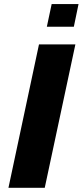

<svg xmlns="http://www.w3.org/2000/svg" viewBox="-20 -901 397 921"><path d="M20.5 0 167 -688H341.6L194.6 0ZM204.7 -772.7 227.8 -881.4H356.7L334.2 -772.7Z"/></svg>

Font: Saira Thin
Style: Italic
Weight: 100
Italic angle: -12°
Designer: Hector Gatti with collaboration of the Omnibus-Type team
Foundry: Omnibus-Type
Version: Version 1.101